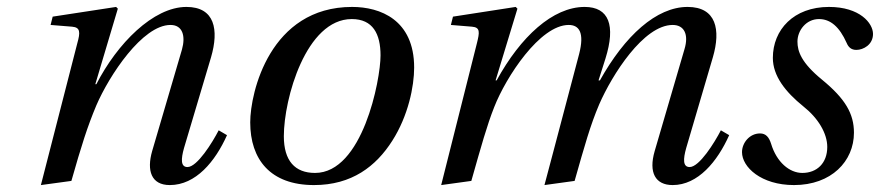

<svg xmlns="http://www.w3.org/2000/svg" viewBox="-20 -522 2539 554"><path d="M98 12 186 0C215 -102 232 -156 258 -218C295 -304 391 -450 472 -450C507 -450 516 -418 505 -379L419 -86C403 -30 416 12 470 12C545 12 601 -56 635 -132L611 -146C593 -111 549 -40 521 -40C501 -40 502 -63 511 -95L589 -357C612 -436 600 -502 518 -502C422 -502 318 -396 258 -279H255L320 -497L315 -502L132 -474L126 -450L188 -445C212 -443 212 -429 203 -397Z M702 -169C702 -62 760 12 886 12C995 12 1065 -42 1112 -116C1158 -188 1175 -273 1175 -327C1175 -465 1077 -502 996 -502C759 -502 702 -255 702 -169ZM799 -129C799 -237 863 -467 995 -467C1056 -467 1078 -424 1078 -362C1078 -291 1026 -23 889 -23C831 -23 799 -58 799 -129Z M1253 12 1340 0C1369 -102 1385 -160 1406 -213C1440 -300 1538 -450 1621 -450C1651 -450 1667 -428 1651 -366L1577 -86L1551 12L1638 0C1667 -102 1683 -160 1709 -221C1746 -306 1837 -450 1921 -450C1954 -450 1968 -423 1955 -380L1869 -86C1851 -24 1871 12 1921 12C1994 12 2050 -56 2084 -132L2060 -146C2042 -111 1998 -40 1970 -40C1950 -40 1951 -63 1960 -95L2037 -357C2060 -436 2047 -502 1964 -502C1874 -502 1783 -419 1711 -290H1707L1727 -353C1757 -449 1737 -502 1667 -502C1575 -502 1482 -416 1413 -290H1410L1473 -497L1468 -502L1287 -474L1281 -450L1342 -445C1366 -443 1364 -429 1356 -397Z M2121 -83C2121 -40 2176 12 2271 12C2379 12 2444 -57 2444 -139C2444 -194 2419 -237 2352 -292C2292 -341 2281 -374 2281 -402C2281 -434 2306 -467 2343 -467C2376 -467 2402 -445 2423 -398C2428 -386 2436 -378 2451 -378C2471 -378 2499 -393 2499 -424C2499 -455 2461 -502 2372 -502C2270 -502 2210 -436 2210 -355C2210 -303 2246 -257 2298 -215C2341 -181 2367 -137 2367 -98C2367 -51 2337 -23 2295 -23C2258 -23 2221 -54 2205 -107C2199 -126 2190 -137 2173 -137C2143 -137 2121 -110 2121 -83Z"/></svg>

Font: Heuristica
Style: Italic
Weight: 400
Italic angle: -13°
Version: Version 1.0.1